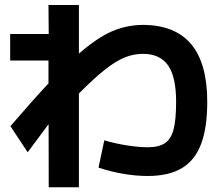

<svg xmlns="http://www.w3.org/2000/svg" viewBox="-20 -746 904 783"><path d="M381.8 -62.5 405.3 -173.8Q449.2 -160.6 497.8 -153.1Q546.4 -145.5 582 -145.5Q627.4 -145.5 652.3 -161.9Q677.2 -178.2 687.7 -217.8Q698.2 -257.3 698.2 -331.1Q698.2 -432.1 665.5 -479.2Q632.8 -526.4 562.5 -526.4Q525.4 -526.4 489.3 -512Q453.1 -497.6 408.7 -462.6Q364.3 -427.7 301.8 -364.7V17.6H178.7L178.2 -239.7Q140.6 -189.9 92.8 -125L22.5 -231.4Q110.8 -334.5 177.7 -405.8V-499H21.5V-607.4H178.7L177.7 -725.6H301.8V-527.3Q376 -591.8 435.8 -617.9Q495.6 -644 562.5 -644.5Q694.3 -644 759.8 -565.7Q825.2 -487.3 825.2 -331.1Q825.2 -224.6 799.8 -158Q774.4 -91.3 720.9 -59.8Q667.5 -28.3 582 -28.3Q534.7 -28.3 482.9 -37.1Q431.2 -45.9 381.8 -62.5Z"/></svg>

Font: Pretendard GOV
Style: Bold
Weight: 700
Designer: Base glyphs from Inter by Rasmus Andersson; Hangeul glyphs from Noto Sans CJK(Source Han Sans) by Jang Soo-young and Kan
Foundry: Kil Hyung-jin
Version: Version 1.309